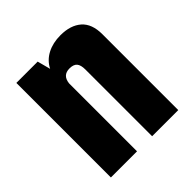

<svg xmlns="http://www.w3.org/2000/svg" viewBox="-140 -577 675 675"><g transform="rotate(-45 197.5 -239.5)"><path d="M32 -470H138L151 -421Q165 -449 193.5 -464Q222 -479 260 -479Q310 -479 338.5 -454Q367 -429 367 -377V0H237V-332Q237 -354 228.5 -364Q220 -374 200 -374Q183 -374 173.5 -365Q164 -356 162 -338V0H32Z"/></g></svg>

Font: Smooch Sans Thin ExtraBold
Style: Regular
Weight: 800
Version: Version 1.010